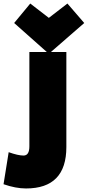

<svg xmlns="http://www.w3.org/2000/svg" viewBox="-126 -850 496 1085"><path d="M21 215Q-37 215 -106 191L-77 10Q-24 29 7 29Q40 29 40 -23V-556H249V-19Q249 215 21 215ZM45 -830 150 -749 255 -830 350 -720 150 -546 -46 -720Z"/></svg>

Font: Repo
Style: ExtraBlack
Weight: 1000
Designer: Stefan Peev
Foundry: Context Ltd
Version: Version 001.000